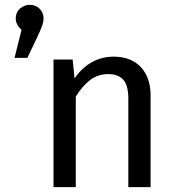

<svg xmlns="http://www.w3.org/2000/svg" viewBox="-20 -773 728 793"><path d="M160 -697Q160 -684 154.5 -668Q149 -652 134 -620L93 -534H40L69 -650Q45 -671 45 -697Q45 -721 62 -737Q79 -753 103 -753Q127 -753 143.5 -737Q160 -721 160 -697ZM602 -378V0H510V-365Q510 -421 489 -444Q468 -467 427 -467Q385 -467 353 -443Q321 -419 293 -374V0H201V-527H280L288 -449Q316 -491 357.5 -515Q399 -539 449 -539Q521 -539 561.5 -496Q602 -453 602 -378Z"/></svg>

Font: Fira Sans
Style: Regular
Weight: 400
Designer: bBox Type GmbH & Carrois Corporate GbR & Edenspiekermann AG
Foundry: bBox Type GmbH & Carrois Corporate GbR & Edenspiekermann AG
Version: Version 4.301